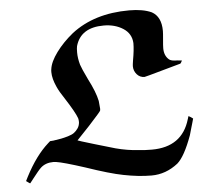

<svg xmlns="http://www.w3.org/2000/svg" viewBox="-51 -738 888 820"><g transform="rotate(-5 393.0 -327.5)"><path d="M538 -542Q536 -583 501 -605.5Q466 -628 418 -628Q319 -628 297 -550Q295 -541 295 -523Q295 -498 303 -470Q308 -454 331 -406Q361 -348 369 -309Q372 -282 372 -276Q372 -269 371 -267Q371 -264 318 -206L264 -149Q264 -148 336 -126.5Q408 -105 423 -101Q472 -88 520 -85Q544 -82 577 -82Q707 -82 741 -198Q744 -206 744 -209Q744 -214 764 -199Q764 -198 760 -184.5Q756 -171 751 -153.5Q746 -136 744 -129Q712 -41 680 -13Q628 28 566 28Q511 28 446 15Q389 4 287 -31Q194 -61 165 -65Q163 -65 159 -65.5Q155 -66 153 -66Q120 -66 99 -47Q88 -37 61 -2L47 16Q46 17 30 5L39 -13Q84 -100 138 -148L147 -156L161 -157Q182 -160 195 -162.5Q208 -165 225 -170Q242 -175 251.5 -182Q261 -189 268.5 -200Q276 -211 277 -226Q277 -236 275 -243Q266 -269 224 -334Q205 -362 195 -384Q178 -421 178 -449Q178 -458 179 -462Q183 -493 212 -532.5Q241 -572 284 -607Q382 -683 532 -683Q591 -683 628 -666Q668 -644 668 -583Q668 -573 665.5 -546.5Q663 -520 663 -509Q663 -477 683 -460Q691 -452 719 -452L738 -450Q732 -437 729 -437Q728 -437 652 -415.5Q576 -394 573 -394Q553 -394 540 -409Q527 -424 527 -444Q527 -450 530 -469Q538 -513 538 -542Z"/></g></svg>

Font: KaTeX_Fraktur
Style: Bold
Weight: 700
Version: Version 1.1; ttfautohint (v1.3)